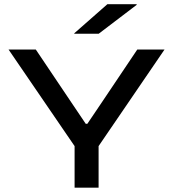

<svg xmlns="http://www.w3.org/2000/svg" viewBox="-20 -868 800 888"><path d="M332 -182 19.5 -639H145.5L310.5 -393.5L376.5 -295.5H384L449.5 -392.5L615 -639H741L429 -182ZM325 0V-276.5H436V0ZM476.5 -848.5H612V-845.5L436.5 -712H323.5V-714Z"/></svg>

Font: Anek Latin Expanded Medium
Style: Regular
Weight: 500
Width: 7
Designer: Yesha Goshar
Foundry: Ek Type
Version: Version 1.003